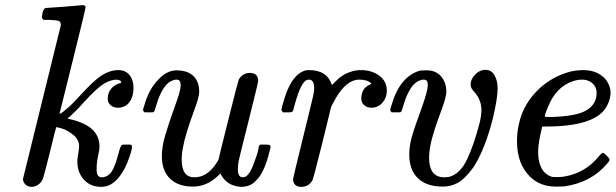

<svg xmlns="http://www.w3.org/2000/svg" viewBox="-20 -714 2389 745"><path d="M158 -683Q159 -683 230 -688L300 -694Q312 -694 312 -686Q312 -679 262 -478L211 -273Q214 -270 239 -292Q256 -305 296 -349Q345 -402 371 -419Q406 -442 439 -442Q467 -442 482.5 -423Q498 -404 498 -373Q498 -339 482 -317.5Q466 -296 437 -296Q421 -296 409.5 -305.5Q398 -315 398 -331Q398 -354 411.5 -370Q425 -386 445 -391Q454 -392 448 -399Q443 -407 421 -404Q399 -400 377 -385Q352 -368 307 -319Q278 -286 250 -261Q243 -257 243 -254Q248 -252 254 -251Q366 -225 366 -146Q366 -131 362 -116Q355 -85 355 -62V-54Q355 -26 375 -26Q383 -26 387 -28Q398 -31 407 -40.5Q416 -50 423 -67Q430 -84 433.5 -96.5Q437 -109 443 -130Q449 -151 454 -152Q457 -153 465 -153H470Q472 -153 474 -153Q481 -153 483.5 -153Q486 -153 488.5 -152Q491 -151 491.5 -149Q492 -147 492 -144Q492 -127 472 -78Q443 -13 403 5Q388 11 372 11Q331 11 305.5 -17Q280 -45 280 -88Q280 -97 283.5 -117.5Q287 -138 287 -146Q287 -172 264.5 -190.5Q242 -209 220 -215.5Q198 -222 198 -220Q197 -220 173 -121Q152 -37 147.5 -23.5Q143 -10 135 -3Q121 11 102 11Q89 11 79.5 2.5Q70 -6 69 -19L216 -616Q216 -628 210 -632Q199 -636 170 -637H149Q143 -643 142.5 -645Q142 -647 145 -664Q150 -683 158 -683Z M541 -278Q535 -284 535 -287Q535 -291 539 -302Q558 -371 599 -410Q630 -441 665 -441Q707 -441 730 -419.5Q753 -398 753 -357Q752 -335 735 -290Q699 -192 691 -147Q685 -118 685 -95Q685 -26 734 -26Q779 -26 812 -70Q829 -93 829 -99Q829 -102 866 -249.5Q903 -397 906 -404Q920 -431 950 -431Q980 -431 982 -402Q982 -394 944.5 -245Q907 -96 906 -89Q903 -74 903 -56Q903 -27 921 -26Q932 -26 939 -33Q954 -47 967 -86Q984 -130 984 -146Q984 -147 990 -153H1007Q1024 -153 1026 -151Q1030 -149 1030 -144Q1030 -141 1025 -124Q1006 -43 972 -12Q952 11 914 11Q875 8 852 -16Q839 -31 836 -41Q835 -41 824 -30Q781 10 729 10Q671 10 639.5 -21Q608 -52 608 -108Q608 -144 621 -189Q637 -242 658 -300Q681 -361 681 -383Q681 -405 666 -405Q645 -405 626 -386Q601 -358 584 -298Q580 -282 576 -279Q575 -278 557 -278Z M1078 -278Q1072 -284 1072 -289Q1074 -301 1086 -339Q1115 -428 1167 -441Q1171 -442 1180 -442Q1249 -442 1268 -384L1280 -396Q1307 -425 1340 -435Q1358 -442 1381 -442Q1422 -442 1451.5 -420.5Q1481 -399 1481 -362Q1481 -335 1464 -315.5Q1447 -296 1421 -296Q1405 -296 1393.5 -305.5Q1382 -315 1382 -331Q1382 -371 1414 -385Q1421 -388 1421 -390Q1406 -405 1375 -405Q1366 -405 1362 -404Q1314 -395 1273 -315L1265 -300L1231 -161Q1197 -25 1193 -16Q1179 11 1149 11Q1119 11 1117 -18Q1117 -23 1156 -181Q1196 -343 1196 -346Q1199 -360 1199 -372Q1199 -405 1179 -405Q1171 -405 1166 -401Q1143 -386 1118 -287Q1117 -285 1116 -283Q1114 -278 1101 -278Q1097 -278 1095 -278Z M1806 -386Q1806 -406 1823.5 -424.5Q1841 -443 1864 -443Q1887 -443 1899 -421.5Q1911 -400 1911 -371Q1911 -333 1892 -253Q1862 -136 1819 -68Q1794 -32 1768 -12Q1737 10 1698 10Q1635 10 1601.5 -22.5Q1568 -55 1568 -114Q1568 -147 1577.5 -181.5Q1587 -216 1618 -300Q1640 -363 1640 -384Q1640 -405 1625 -405Q1604 -405 1585 -386Q1560 -358 1543 -298Q1539 -282 1535 -279Q1534 -278 1516 -278H1500Q1494 -284 1494 -287Q1494 -291 1498 -302Q1529 -414 1606 -439Q1613 -441 1629 -441H1637Q1671 -441 1691.5 -417.5Q1712 -394 1712 -357Q1711 -335 1694 -290Q1664 -209 1654 -168Q1645 -130 1645 -102Q1645 -26 1704 -26Q1712 -26 1724 -28Q1766 -40 1792.5 -96Q1819 -152 1841 -237Q1848 -265 1848 -290Q1847 -328 1819 -359Q1806 -372 1806 -386Z M2084 -223Q2068 -159 2068 -125Q2068 -46 2121 -28Q2125 -27 2140 -27Q2161 -27 2170 -29Q2252 -43 2305 -109Q2315 -121 2319 -121Q2323 -121 2333 -111Q2343 -101 2345 -97Q2348 -92 2334 -77Q2273 -6 2171 9Q2162 10 2137 10Q2075 10 2036 -29Q1986 -79 1986 -166Q1986 -203 1994 -235Q2008 -299 2053 -350Q2098 -401 2162 -426Q2194 -439 2224 -441Q2225 -441 2231 -441.5Q2237 -442 2240 -442H2243Q2282 -442 2309.5 -424Q2337 -406 2346 -375Q2349 -368 2349 -355Q2349 -324 2329 -293Q2281 -223 2097 -223ZM2295 -354Q2295 -376 2279 -390.5Q2263 -405 2239 -405Q2221 -405 2203 -399Q2136 -376 2106 -298Q2094 -271 2094 -261Q2094 -260 2119 -260Q2211 -263 2248 -282Q2295 -305 2295 -354Z"/></svg>

Font: MathJax_Main
Style: Italic
Weight: 400
Version: Version 1.1